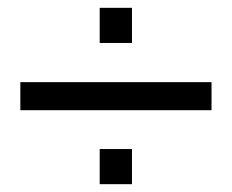

<svg xmlns="http://www.w3.org/2000/svg" viewBox="-20 -577 589 488"><path d="M233.4 -467.8H315.4V-557.1H233.4ZM31.7 -296.9H517.6V-368.2H31.7ZM233.4 -108.9H315.4V-198.2H233.4Z"/></svg>

Font: Arimo
Style: Regular
Weight: 400
Designer: Steve Matteson
Foundry: Monotype Imaging Inc.
Version: Version 1.32